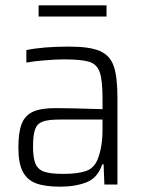

<svg xmlns="http://www.w3.org/2000/svg" viewBox="-20 -693 540 721"><path d="M49 -139Q49 -196 61.5 -228Q74 -260 104 -273.5Q134 -287 189 -287Q247 -287 365 -283V-323Q365 -392 354.5 -422Q344 -452 315 -461Q286 -470 220 -470Q191 -470 148 -466.5Q105 -463 79 -458V-505Q142 -518 239 -518Q317 -518 355 -501.5Q393 -485 407 -445Q421 -405 421 -326V0H372L369 -76H364Q347 -25 305 -8.5Q263 8 206 8Q149 8 115.5 -4.5Q82 -17 65.5 -48.5Q49 -80 49 -139ZM346 -93Q365 -139 365 -208V-244H203Q161 -244 140.5 -236.5Q120 -229 112 -208Q104 -187 104 -142Q104 -99 113.5 -77.5Q123 -56 146.5 -48Q170 -40 219 -40Q269 -40 300.5 -50Q332 -60 346 -93ZM125 -673H380V-631H125Z"/></svg>

Font: Saira SemiCondensed Light
Style: Regular
Weight: 300
Width: 4
Designer: Hector Gatti with collaboration of the Omnibus-Type team
Foundry: Omnibus-Type
Version: Version 0.072; ttfautohint (v1.8)